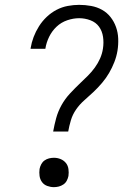

<svg xmlns="http://www.w3.org/2000/svg" viewBox="-20 -763 540 791"><path d="M199 -221Q204 -249 211.5 -276.5Q219 -304 233.5 -330Q248 -356 268.5 -378Q289 -400 311 -421Q327 -436 342.5 -451.5Q358 -467 371 -485Q384 -503 392.5 -522.5Q401 -542 404 -562Q408 -587 404.5 -611Q401 -635 388 -653Q375 -671 352.5 -679.5Q330 -688 306 -688Q282 -688 257 -679.5Q232 -671 213 -653Q194 -635 182.5 -611.5Q171 -588 167 -563Q167 -563 167 -562.5Q167 -562 167 -562H106Q106 -562 106 -562.5Q106 -563 106 -564Q110 -588 118.5 -610.5Q127 -633 140.5 -654.5Q154 -676 172.5 -693.5Q191 -711 213 -722.5Q235 -734 259 -738.5Q283 -743 306 -743Q331 -743 355.5 -738.5Q380 -734 400.5 -722.5Q421 -711 435.5 -692.5Q450 -674 458 -651.5Q466 -629 467 -604Q468 -579 464 -554Q460 -530 451 -507Q442 -484 429.5 -462.5Q417 -441 400.5 -421.5Q384 -402 365.5 -384.5Q347 -367 327.5 -350Q308 -333 293.5 -312Q279 -291 272 -267.5Q265 -244 261 -221ZM202 8Q188 8 174.5 3Q161 -2 153 -13Q145 -24 143 -38Q141 -52 143 -67Q145 -77 150 -86.5Q155 -96 163.5 -102Q172 -108 182 -110.5Q192 -113 202 -113Q217 -113 230 -107.5Q243 -102 251.5 -91.5Q260 -81 262 -66.5Q264 -52 262 -38Q260 -28 255 -18.5Q250 -9 241 -3Q232 3 222 5.5Q212 8 202 8Z"/></svg>

Font: Iosevka Slab Light
Style: Italic
Weight: 300
Italic angle: -9°
Monospace: yes
Designer: Belleve Invis
Foundry: Belleve Invis
Version: Version 11.1.1; ttfautohint (v1.8.3)